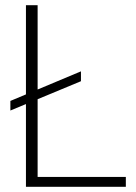

<svg xmlns="http://www.w3.org/2000/svg" viewBox="-20 -720 526 740"><path d="M20 -294V-331L292 -445V-407ZM80 0V-700H125V-38H465V0Z"/></svg>

Font: DM Sans 36pt ExtraLight
Style: Regular
Weight: 250
Designer: Colophon Foundry, Jonny Pinhorn
Foundry: Colophon Foundry
Version: Version 4.004;gftools[0.9.30]